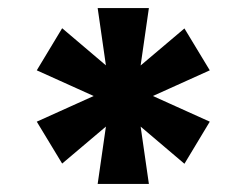

<svg xmlns="http://www.w3.org/2000/svg" viewBox="-20 -801 606 472"><path d="M267.5 -590.8 433.4 -731.1 495.7 -628.1 298.7 -539.2 132.8 -398.9 70.4 -501.9ZM267.5 -539.2 70.4 -628.1 132.8 -731.6 298.7 -590.8 495.7 -501.9 433.4 -398.4ZM251.2 -565 220.1 -781.1H346L314.9 -565L346 -348.9H220.1Z"/></svg>

Font: Pathway Extreme 8pt Thin
Style: Regular
Weight: 100
Designer: Eduardo Rodriguez Tunni
Foundry: Eduardo Rodriguez Tunni
Version: Version 1.000